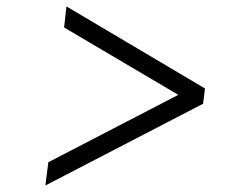

<svg xmlns="http://www.w3.org/2000/svg" viewBox="-20 -668 708 601"><path d="M621.6 -391.1 615.7 -343.3 122.1 -87.4 131.3 -160.2 538.1 -371.1 180.7 -582 188 -647.9Z"/></svg>

Font: HaufeMerriweatherSansLt
Style: Italic
Weight: 300
Designer: Eben Sorkin ( eben@eyebytes.com )
Foundry: Eben Sorkin
Version: Version 1.56